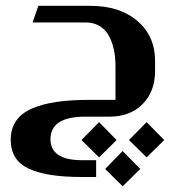

<svg xmlns="http://www.w3.org/2000/svg" viewBox="-20 -404 593 665"><path d="M359.9 0H275.9Q154.8 0 154.8 78.1Q154.8 150.9 265.1 150.9H313V209H261.2Q140.1 209 78.6 179.7Q17.1 150.4 17.1 80.1Q17.1 42 35.6 14.9Q54.2 -12.2 90.6 -28.1Q127 -43.9 175.8 -51Q224.6 -58.1 290 -58.1H379.9V-176.8Q379.9 -207 374.3 -232.9Q368.7 -258.8 356.9 -280.3Q345.2 -301.8 324.7 -314Q304.2 -326.2 276.9 -326.2H92.8L112.8 -383.8H293Q395 -383.8 456.1 -331.3Q517.1 -278.8 517.1 -192.9V-158.2Q517.1 -86.9 473.9 -43.5Q430.7 0 359.9 0ZM383.8 81.1 323.2 141.1 262.2 81.1 323.2 19ZM548.8 81.1 487.8 141.1 426.8 81.1 487.8 19ZM465.8 181.2 404.8 241.2 344.2 181.2 404.8 119.1Z"/></svg>

Font: Wesal
Style: Regular
Weight: 700
Designer: Ahmed zaza
Foundry: Ahmed zaza
Version: Version 2.01